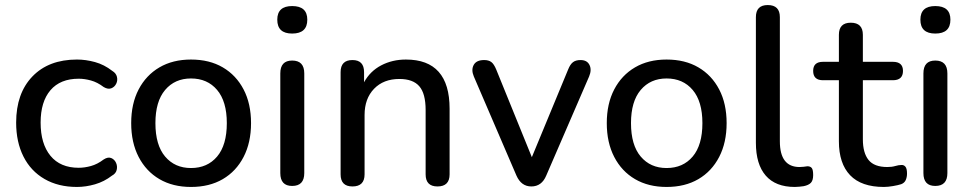

<svg xmlns="http://www.w3.org/2000/svg" viewBox="-20 -732 3847 761"><path d="M285 9Q211 9 156.5 -22.5Q102 -54 73 -111.5Q44 -169 44 -246Q44 -362 108.5 -429Q173 -496 285 -496Q320 -496 356.5 -486Q393 -476 425 -451Q440 -442 443.5 -427.5Q447 -413 440.5 -400Q434 -387 421 -382Q408 -377 391 -387Q366 -406 340.5 -413Q315 -420 292 -420Q219 -420 180 -374.5Q141 -329 141 -246Q141 -162 180 -114.5Q219 -67 292 -67Q315 -67 340.5 -74Q366 -81 391 -100Q408 -111 421 -105.5Q434 -100 440 -86.5Q446 -73 442.5 -58.5Q439 -44 424 -36Q393 -12 356.5 -1.5Q320 9 285 9Z M737 9Q665 9 612 -22Q559 -53 529.5 -110Q500 -167 500 -244Q500 -321 529.5 -377.5Q559 -434 612 -465Q665 -496 737 -496Q810 -496 863 -465Q916 -434 945.5 -377.5Q975 -321 975 -244Q975 -167 945.5 -110Q916 -53 863 -22Q810 9 737 9ZM737 -66Q802 -66 840.5 -111.5Q879 -157 879 -244Q879 -330 840.5 -375.5Q802 -421 737 -421Q673 -421 634.5 -375.5Q596 -330 596 -244Q596 -157 634.5 -111.5Q673 -66 737 -66Z M1138 5Q1091 5 1091 -46V-441Q1091 -492 1138 -492Q1186 -492 1186 -441V-46Q1186 5 1138 5ZM1138 -599Q1079 -599 1079 -654Q1079 -708 1138 -708Q1198 -708 1198 -654Q1198 -599 1138 -599Z M1377 7Q1330 7 1330 -41V-446Q1330 -494 1377 -494Q1423 -494 1423 -446V-406Q1447 -450 1491 -473Q1535 -496 1589 -496Q1762 -496 1762 -301V-41Q1762 7 1714 7Q1667 7 1667 -41V-296Q1667 -361 1642 -390Q1617 -419 1563 -419Q1500 -419 1462.5 -380Q1425 -341 1425 -276V-41Q1425 7 1377 7Z M2086 7Q2046 7 2027 -36L1858 -429Q1847 -455 1857.5 -474.5Q1868 -494 1899 -494Q1917 -494 1927.5 -486Q1938 -478 1947 -456L2088 -109L2232 -457Q2240 -477 2251 -485.5Q2262 -494 2281 -494Q2307 -494 2316.5 -474.5Q2326 -455 2315 -429L2145 -36Q2127 7 2086 7Z M2622 9Q2550 9 2497 -22Q2444 -53 2414.5 -110Q2385 -167 2385 -244Q2385 -321 2414.5 -377.5Q2444 -434 2497 -465Q2550 -496 2622 -496Q2695 -496 2748 -465Q2801 -434 2830.5 -377.5Q2860 -321 2860 -244Q2860 -167 2830.5 -110Q2801 -53 2748 -22Q2695 9 2622 9ZM2622 -66Q2687 -66 2725.5 -111.5Q2764 -157 2764 -244Q2764 -330 2725.5 -375.5Q2687 -421 2622 -421Q2558 -421 2519.5 -375.5Q2481 -330 2481 -244Q2481 -157 2519.5 -111.5Q2558 -66 2622 -66Z M3130 9Q3054 9 3015 -36Q2976 -81 2976 -166V-664Q2976 -712 3023 -712Q3071 -712 3071 -664V-172Q3071 -70 3149 -70Q3157 -70 3165 -71Q3173 -72 3180 -73Q3192 -73 3197.5 -66Q3203 -59 3203 -38Q3203 -17 3194 -7.5Q3185 2 3165 6Q3158 7 3148 8Q3138 9 3130 9Z M3483 9Q3394 9 3349.5 -37.5Q3305 -84 3305 -172V-414H3242Q3203 -414 3203 -451Q3203 -487 3242 -487H3305V-594Q3305 -642 3352 -642Q3400 -642 3400 -594V-487H3519Q3559 -487 3559 -451Q3559 -414 3519 -414H3400V-180Q3400 -126 3422.5 -98Q3445 -70 3497 -70Q3515 -70 3528.5 -74Q3542 -78 3552 -78Q3562 -79 3568.5 -71.5Q3575 -64 3575 -44Q3575 -30 3570 -18.5Q3565 -7 3552 -2Q3540 2 3519.5 5.5Q3499 9 3483 9Z M3687 5Q3640 5 3640 -46V-441Q3640 -492 3687 -492Q3735 -492 3735 -441V-46Q3735 5 3687 5ZM3687 -599Q3628 -599 3628 -654Q3628 -708 3687 -708Q3747 -708 3747 -654Q3747 -599 3687 -599Z"/></svg>

Font: Chiron GoRound TC
Style: Regular
Weight: 400
Designer: Ryoko NISHIZUKA 西塚涼子 (kana, bopomofo & ideographs); Paul D. Hunt (Latin, Greek & Cyrillic); Sandoll Communications 산돌커뮤니
Foundry: Adobe
Version: Version 1.000;hotconv 1.1.1;makeotfexe 2.6.0